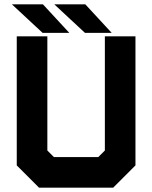

<svg xmlns="http://www.w3.org/2000/svg" viewBox="-20 -868 704 888"><path d="M160.5 0 57.5 -103V-700H199V-172L229.5 -141.5H434.5L465 -172V-700H606.5V-103L503.5 0ZM195 -71H469L536 -135.5V-629.5V-135.5L469 -71H195L128 -136.5V-629.5V-136.5ZM496.5 -716H373L231 -848H374.5ZM401.5 -750 341.5 -813H342L402 -750ZM300.5 -716H177L35 -848H178.5ZM205.5 -750 145.5 -813H146L206 -750Z"/></svg>

Font: Tourney Black
Style: Regular
Weight: 900
Version: Version 1.015